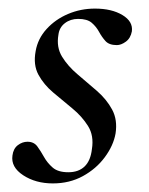

<svg xmlns="http://www.w3.org/2000/svg" viewBox="-20 -416 346 447"><path d="M103 11Q63 11 34 -8Q5 -27 9 -54Q11 -70 21.5 -78Q32 -86 44 -86Q59 -86 67 -75Q75 -64 82.5 -50.5Q90 -37 102.5 -26Q115 -15 139 -15Q163 -15 177 -28.5Q191 -42 194 -69Q199 -100 185 -122.5Q171 -145 148.5 -163.5Q126 -182 104 -200.5Q82 -219 69.5 -242Q57 -265 63 -297Q68 -326 88.5 -348.5Q109 -371 138.5 -383.5Q168 -396 201 -396Q240 -396 265 -381Q290 -366 287 -343Q284 -327 273 -319Q262 -311 252 -311Q234 -311 225.5 -320.5Q217 -330 210.5 -342Q204 -354 193.5 -363Q183 -372 162 -372Q144 -372 131 -362Q118 -352 116 -335Q111 -306 124.5 -284Q138 -262 160.5 -243Q183 -224 205.5 -204.5Q228 -185 241 -161Q254 -137 249 -105Q244 -77 224 -50Q204 -23 173 -6Q142 11 103 11Z"/></svg>

Font: Cormorant Medium
Style: Italic
Weight: 500
Italic angle: -10°
Designer: Christian Thalmann (Catharsis Fonts)
Foundry: Catharsis Fonts
Version: Version 4.000